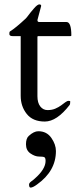

<svg xmlns="http://www.w3.org/2000/svg" viewBox="-20 -539 356 872"><path d="M153 -375Q150 -375 150 -371V-102Q150 -72 163 -55.5Q176 -39 196 -39Q216 -39 231 -45.5Q246 -52 257 -60Q268 -68 276.5 -74.5Q285 -81 292 -81Q299 -81 299 -78Q299 -66 296 -62Q238 13 183.5 13Q129 13 101.5 -21.5Q74 -56 74 -104V-375H37Q23 -375 22.5 -384Q22 -393 25 -396Q51 -412 97 -455Q102 -460 110 -471Q118 -482 134 -500.5Q150 -519 158.5 -519Q167 -519 167 -512Q167 -511 150 -448Q150 -439 158 -439H282Q304 -439 304 -378Q304 -375 300 -375ZM234 147Q234 238 148 299Q129 313 119 313Q112 313 112 299Q112 292 122.5 284.5Q133 277 138 272Q187 229 187 192Q187 178 181.5 175Q176 172 157.5 172Q139 172 118.5 158Q98 144 98 116.5Q98 89 111 78Q134 57 154 57Q192 57 213 87Q234 117 234 147Z"/></svg>

Font: Cardo
Style: Regular
Weight: 400
Designer: David J. Perry
Foundry: David J. Perry
Version: Version 1.0451